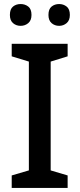

<svg xmlns="http://www.w3.org/2000/svg" viewBox="-20 -931 394 951"><path d="M315 0H38V-62L123 -87V-626L38 -652V-714H315V-652L231 -626V-87L315 -62ZM29 -857Q29 -886 44.5 -898.5Q60 -911 82 -911Q104 -911 120 -898.5Q136 -886 136 -857Q136 -830 120 -816.5Q104 -803 82 -803Q60 -803 44.5 -816.5Q29 -830 29 -857ZM220 -857Q220 -886 235.5 -898.5Q251 -911 273 -911Q294 -911 310 -898.5Q326 -886 326 -857Q326 -830 310 -816.5Q294 -803 273 -803Q251 -803 235.5 -816.5Q220 -830 220 -857Z"/></svg>

Font: Noto Sans Sinhala UI Medium
Style: Regular
Weight: 500
Designer: Jelle Bosma - Monotype Design Team
Foundry: Monotype Imaging Inc.
Version: Version 2.006; ttfautohint (v1.8.4.7-5d5b)